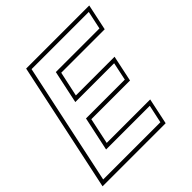

<svg xmlns="http://www.w3.org/2000/svg" viewBox="-204 -839 979 979"><g transform="rotate(-45 285.0 -350.0)"><path d="M-17 0 132 -700H587L557 -558.5H243.5L214.5 -424H493.5L463.5 -282.5H184.5L154.5 -141.5H468L438 0ZM10 -22.5H422.5L443.5 -120H128.5L168 -304.5H448L468.5 -402H188.5L226.5 -580.5H541L562 -678.5H149.5Z"/></g></svg>

Font: Tourney Thin ExtraLight
Style: Italic
Weight: 250
Italic angle: -12°
Version: Version 1.015